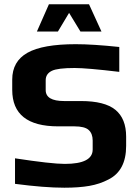

<svg xmlns="http://www.w3.org/2000/svg" viewBox="-20 -865 646 895"><path d="M208 -845H395L453 -718H355L302 -805L250 -718H152ZM50 -8V-127Q220 -101 282 -101Q412 -101 412 -168V-210Q412 -242 393.5 -259Q375 -276 327 -276H251Q37 -276 37 -446V-494Q37 -579 108 -619Q179 -659 333 -659Q413 -659 536 -646V-530Q385 -548 328 -548Q249 -548 222 -535Q193 -521 193 -491V-445Q193 -394 279 -394H357Q468 -394 518 -353Q568 -312 568 -228V-185Q568 -69 485 -28Q445 -7 396.5 1.5Q348 10 280 10Q187 10 50 -8Z"/></svg>

Font: Play
Style: Bold
Weight: 700
Designer: Jonas Hecksher (Cyrillic expansion: Cyreal)
Foundry: Jonas Hecksher, Playtype, e-types AS
Version: Version 2.101; ttfautohint (v1.5.65-e2d9)